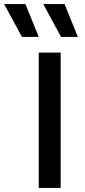

<svg xmlns="http://www.w3.org/2000/svg" viewBox="-91 -917 414 937"><path d="M33.2 -897 98.1 -736.8H16.1L-70.8 -897ZM224.1 -897 289.1 -736.8H207L120.1 -897ZM205.1 -660.2V0H98.1V-660.2Z"/></svg>

Font: Work Sans Medium
Style: Regular
Weight: 500
Designer: Wei Huang
Foundry: Wei Huang
Version: Version 2.012